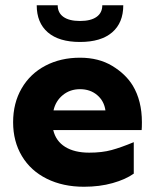

<svg xmlns="http://www.w3.org/2000/svg" viewBox="-20 -702 591 732"><path d="M285 -482Q356 -482 407.5 -451Q459 -420 486 -376Q521 -318 521 -236Q521 -215 520 -206H183Q193 -164 228.5 -142Q264 -120 320 -120Q369 -120 405.5 -130Q442 -140 490 -160V-40Q459 -18 409.5 -4Q360 10 300 10Q220 10 158.5 -20.5Q97 -51 63.5 -107Q30 -163 30 -236Q30 -309 62.5 -365Q95 -421 153 -451.5Q211 -482 285 -482ZM382 -281Q377 -317 350.5 -339.5Q324 -362 285 -362Q247 -362 219.5 -339.5Q192 -317 184 -281ZM285 -542Q205 -542 162.5 -578.5Q120 -615 120 -682H200Q200 -653 222 -637.5Q244 -622 285 -622Q326 -622 348 -637.5Q370 -653 370 -682H450Q450 -615 407.5 -578.5Q365 -542 285 -542Z"/></svg>

Font: Madhuban Bold
Style: Regular
Weight: 700
Designer: jaikishan Patel
Foundry: MagicType
Version: Version 1.000